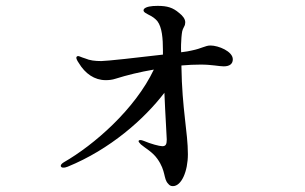

<svg xmlns="http://www.w3.org/2000/svg" viewBox="-20 -583 1040 654"><path d="M697 -428C679 -428 668 -418 633 -411C626 -409 613 -407 597 -405C596 -423 597 -440 598 -455C600 -475 600 -479 607 -492C610 -497 611 -502 611 -507C611 -518 603 -529 590 -539C569 -557 550 -563 517 -563C494 -563 478 -560 471 -553C469 -550 468 -548 470 -544C472 -541 476 -538 484 -534C501 -526 509 -519 516 -511C532 -490 535 -452 535 -411V-397C451 -387 343 -375 325 -375C304 -375 286 -377 270 -384C267 -385 265 -386 261 -387C253 -390 249 -392 246 -392C242 -392 240 -389 240 -386C240 -383 243 -376 248 -369C270 -332 302 -310 340 -310C351 -310 362 -311 374 -315C412 -327 457 -338 504 -346C440 -211 300 -89 197 -30C189 -25 187 -21 187 -18C187 -15 190 -12 195 -12C200 -12 202 -12 210 -15C355 -74 471 -177 540 -267C543 -191 548 -119 548 -108C548 -92 545 -85 533 -85C523 -85 493 -93 470 -103C465 -105 461 -106 458 -106C454 -106 452 -104 452 -102C452 -100 455 -96 460 -91C475 -78 499 -66 516 -42C546 0 536 26 553 43C557 48 561 51 569 51C598 51 620 1 620 -58C620 -132 600 -212 598 -356V-360C620 -362 643 -363 664 -363C702 -363 726 -357 742 -357C763 -357 773 -366 773 -381C773 -408 724 -428 697 -428Z"/></svg>

Font: Shippori Mincho OTF SemiBold
Style: Regular
Weight: 600
Designer: FONTDASU
Foundry: FONTDASU / Google Inc. / but / Adobe
Version: Version 3.300;hotconv 1.0.109;makeotfexe 2.5.65596